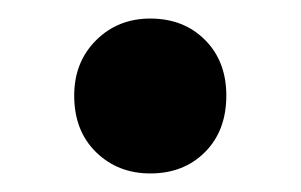

<svg xmlns="http://www.w3.org/2000/svg" viewBox="-20 -382 324 207"><path d="M60 -279Q60 -315 83.5 -338.5Q107 -362 142 -362Q178 -362 201 -339Q224 -316 224 -279Q224 -241 201 -218Q178 -195 142 -195Q107 -195 83.5 -218Q60 -241 60 -279Z"/></svg>

Font: APTA Sans SemiBold
Style: Bold
Weight: 600
Version: Version 7.200